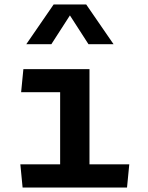

<svg xmlns="http://www.w3.org/2000/svg" viewBox="-20 -834 660 854"><path d="M84 -526.5 74 -424H247.5V-103H70.5L80.5 0H545L555 -103H378V-526.5ZM97 -637.5H208.5L291 -765.5L373.5 -637.5H485L363.5 -814H218.5Z"/></svg>

Font: Monaspace Argon SemiBold
Style: Regular
Weight: 600
Designer: Riley Cran & the Lettermatic Team
Foundry: Lettermatic
Version: Version 1.000 (Monaspace Argon)